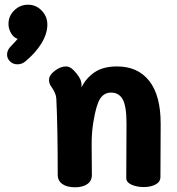

<svg xmlns="http://www.w3.org/2000/svg" viewBox="-20 -793 752 815"><path d="M662 -268 661 -42Q661 -21 640.5 -10Q620 1 590 1Q561 1 538.5 -9Q516 -19 516 -37L517 -269Q517 -342 501 -371Q485 -400 451 -400Q422 -400 405 -374Q388 -348 376 -273Q369 -231 369 -180L370 -51Q370 -25 350.5 -11.5Q331 2 298 2Q264 2 244.5 -12Q225 -26 225 -51Q225 -259 219 -375Q218 -387 213.5 -397.5Q209 -408 203 -417Q197 -426 194 -431Q188 -442 188 -453Q188 -474 212.5 -492.5Q237 -511 260 -511Q271 -511 281.5 -504Q292 -497 305 -481Q316 -467 321 -456Q326 -445 326 -431V-422Q344 -460 380.5 -485.5Q417 -511 477 -511Q565 -511 613.5 -449.5Q662 -388 662 -268ZM181 -689Q181 -650 156 -609Q131 -568 86 -531Q72 -520 54 -520Q35 -520 22.5 -532.5Q10 -545 10 -561Q10 -577 21 -591Q24 -595 35 -606Q39 -610 44 -615.5Q49 -621 55 -628Q38 -633 27 -652Q16 -671 16 -691Q16 -725 40.5 -749Q65 -773 99 -773Q133 -773 157 -748Q181 -723 181 -689Z"/></svg>

Font: Mali
Style: Bold
Weight: 700
Designer: Kitiyaporn Chalermlarp | Katatrad Aksorn Co.,Ltd.
Foundry: Cadson Demak Co.,Ltd.
Version: Version 1.000; ttfautohint (v1.6)